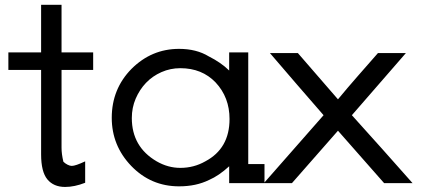

<svg xmlns="http://www.w3.org/2000/svg" viewBox="-20 -744 1712 780"><path d="M230 -143.5Q230 -118.5 237.5 -87Q244.5 -80 254.2 -75Q264 -70 271.5 -70Q286.5 -70 326 -88.5V-1.5Q282.5 15.5 244.5 15.5Q198 15.5 172.5 -15.2Q147 -46 147 -117V-460H14V-531H147V-724.5H230V-531H358.5V-460H230Z M911 -68.5Q869 -30 829.5 -13Q803 0 772.8 6.5Q742.5 13 707.5 13Q593 13 513 -70Q434 -152.5 434 -265.5Q434 -382.5 514 -464Q595.5 -545.5 707.5 -545.5Q778 -545.5 828 -515Q878 -490 911 -457.5V-531H988.5V-77.5H1054.5V0H911ZM712.5 -467Q672 -467 635.8 -451Q599.5 -435 573.2 -407.5Q547 -380 531.2 -343.2Q515.5 -306.5 515.5 -264.5Q515.5 -147.5 616.5 -88.5Q662.5 -62 712.5 -62Q767.5 -62 814 -88.5Q912.5 -140.5 912.5 -260.5Q912.5 -348.5 856 -409Q800.5 -467 712.5 -467Z M1166 0H1052L1294.5 -276Q1242 -336.5 1185 -402.2Q1128 -468 1076.5 -528.5H1190L1353 -340.5Q1391 -386.5 1434.2 -435.8Q1477.5 -485 1515.5 -528.5H1629L1409.5 -276Q1470 -209 1533.5 -138Q1597 -67 1656 0H1540.5L1353 -213Z"/></svg>

Font: MM Phetkon
Style: Regular
Weight: 400
Designer: Khon Soe Zaw Thu
Version: Version 1.00 July 15, 2016, initial release